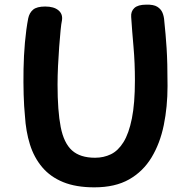

<svg xmlns="http://www.w3.org/2000/svg" viewBox="-20 -796 808 824"><path d="M101 -717Q106 -741 122 -754.5Q138 -768 174 -768Q211 -768 230.5 -752Q250 -736 246 -709Q243 -696 240 -665.5Q237 -635 234 -595Q231 -555 229 -512.5Q227 -470 227 -433Q227 -320 240.5 -251Q254 -182 289 -150.5Q324 -119 388 -119Q425 -119 456 -134Q487 -149 510 -186Q533 -223 546 -287.5Q559 -352 559 -451Q559 -527 553 -594.5Q547 -662 543 -723Q541 -747 556.5 -761.5Q572 -776 607 -776Q639 -777 655 -767Q671 -757 677.5 -741Q684 -725 685 -706Q688 -677 690.5 -649Q693 -621 695 -589.5Q697 -558 698 -518.5Q699 -479 699 -427Q699 -338 683 -259.5Q667 -181 630.5 -120.5Q594 -60 534 -26Q474 8 385 8Q306 8 251 -14.5Q196 -37 161 -78.5Q126 -120 108.5 -176Q91 -232 87 -299Q83 -338 81.5 -390Q80 -442 81 -499.5Q82 -557 87 -613.5Q92 -670 101 -717Z"/></svg>

Font: Playpen Sans SemiBold
Style: Regular
Weight: 600
Designer: Laura Meseguer, Veronika Burian, José Scaglione
Foundry: TypeTogether
Version: Version 1.001